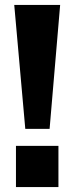

<svg xmlns="http://www.w3.org/2000/svg" viewBox="-20 -762 313 782"><path d="M225 -742H38L83 -237H182ZM218 -168H45V0H218Z"/></svg>

Font: 18Franklin
Style: Bold
Weight: 700
Designer: Pablo Impallari, Rodrigo Fuenzalida (Modified by Dan O. Williams)
Version: Version 0.025;PS 000.025;hotconv 1.0.88;makeotf.lib2.5.64775